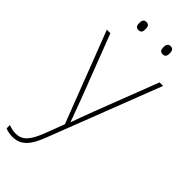

<svg xmlns="http://www.w3.org/2000/svg" viewBox="-307 -752 1038 1038"><g transform="rotate(45 212.0 -233.0)"><path d="M98 -678C98 -661 103 -647 121 -647C143 -647 146 -661 146 -678C146 -694 143 -709 121 -709C103 -709 98 -694 98 -678ZM283 -678C283 -661 288 -647 306 -647C328 -647 331 -661 331 -678C331 -694 328 -709 306 -709C288 -709 283 -694 283 -678ZM0 -528 201 -6 160 102C127 187 99 218 48 218C27 218 13 214 -6 207V233C13 240 29 243 48 243C113 243 148 202 181 115L430 -528H403L264 -168C241 -108 226 -66 216 -37H214C204 -65 188 -108 164 -172L27 -528Z"/></g></svg>

Font: Noto Sans Gurmukhi UI Thin
Style: Regular
Weight: 100
Designer: Jelle Bosma - Monotype Design Team
Foundry: Monotype Imaging Inc.
Version: Version 2.004